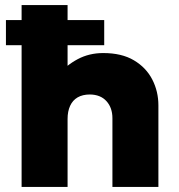

<svg xmlns="http://www.w3.org/2000/svg" viewBox="-20 -740 707 760"><path d="M65.5 0V-720H247.5V-396.5L209 -442Q242 -481.5 287.5 -505.8Q333 -530 388.5 -530Q462 -530 510.2 -501.2Q558.5 -472.5 582.8 -425.2Q607 -378 607 -323V0H425V-272Q425 -313.5 401.5 -339.5Q378 -365.5 336 -366Q307 -366 287.2 -354.5Q267.5 -343 257.5 -321Q247.5 -299 247.5 -269.5V0ZM3.5 -561V-660.5H392.5V-561Z"/></svg>

Font: Geologica Roman ExtraBold
Style: Regular
Weight: 800
Designer: Sindre Bremnes, Frode Helland
Foundry: Monokrom Skriftforlag AS
Version: Version 1.010;gftools[0.9.28]